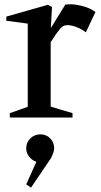

<svg xmlns="http://www.w3.org/2000/svg" viewBox="-20 -538 462 879"><path d="M25 0V-20L121 -54L107 -35V-444L122 -428L9 -443V-462L199 -516L218 -506L212 -394L205 -397L279 -517Q303 -520 327.5 -516.5Q352 -513 375 -505Q398 -497 417 -483L373 -390Q352 -406 329 -414.5Q306 -423 287 -423Q269 -423 254 -405Q239 -387 216 -351Q213 -346 208.5 -340Q204 -334 201 -327L212 -361V-35L198 -54L312 -20V0ZM122 321 100 306 160 173V205Q135 203 117.5 184Q100 165 100 141Q100 114 119 95.5Q138 77 165 77Q192 77 210 95.5Q228 114 228 141Q228 150 223 164Q218 178 212 188Z"/></svg>

Font: Wittgenstein Medium
Style: Regular
Weight: 500
Designer: Jörg Drees
Foundry: Jörg Drees
Version: Version 1.500